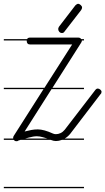

<svg xmlns="http://www.w3.org/2000/svg" viewBox="-20 -747 552 1006"><path d="M420 -14H304Q288 -8 273 -8Q261 -8 246 -14H87L75 -10L73 -8Q67 -7 65 -7Q59 -7 54 -12L52 -14H0V-21H49Q49 -23 49 -26Q49 -30 52 -35L208 -280H0V-287H213L358 -514H138Q120 -514 120 -533V-535H0V-542H122Q125 -550 138 -550H390Q399 -550 404 -544Q405 -543 406 -542H420V-535H409V-534Q409 -529 405 -523L255 -287H420V-280H250L109 -58Q128 -63 144.5 -66Q161 -69 178 -69Q210 -69 258 -47Q265 -44 273 -44Q285 -44 297 -49.5Q309 -55 319 -67L479 -275Q485 -283 492 -283Q499 -283 505.5 -277.5Q512 -272 512 -266Q512 -258 507 -254L348 -46Q336 -31 319 -21H420ZM319 -583Q314 -574 305 -574Q296 -574 290.5 -580.5Q285 -587 285 -595Q285 -600 289 -607L375 -719Q378 -722 382 -724.5Q386 -727 389 -727Q396 -727 403 -720.5Q410 -714 410 -708Q410 -701 405 -694ZM420 239H0V232H420ZM205 -28Q188 -33 173 -33Q155 -33 130 -26Q121 -24 111 -21H229Q217 -25 205 -28Z"/></svg>

Font: Gruenewald VA 1. Klasse
Style: Regular
Weight: 400
Designer: Peter Wiegel
Foundry: Peter Wiegel, nach dem Schriftentwurf von Dr. H. Gr¸newald
Version: Version 0.007